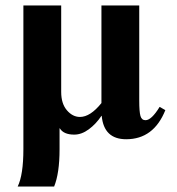

<svg xmlns="http://www.w3.org/2000/svg" viewBox="-20 -481 650 706"><path d="M199 -9V68Q199 156 179 205H45Q66 162 66 67V-461H205V-143Q205 -100 226 -75.5Q247 -51 274 -51Q312 -51 353 -102V-461H492V-111Q492 -70 496.5 -54.5Q501 -39 515 -39Q537 -39 567 -88L588 -76Q545 31 444 31Q362 31 354 -55H353Q333 -25 306.5 -5.5Q280 14 253 14Q214 14 200 -9Z"/></svg>

Font: STIX
Style: Bold
Weight: 700
Designer: MicroPress Inc., with final additions and corrections provided by Coen Hoffman, Elsevier (retired)
Version: Version 1.1.1